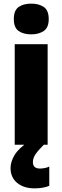

<svg xmlns="http://www.w3.org/2000/svg" viewBox="-20 -796 343 1056"><path d="M152 -776Q194 -776 221 -757.5Q248 -739 248 -691Q248 -644 220.5 -625.5Q193 -607 152 -607Q109 -607 82.5 -625.5Q56 -644 56 -691Q56 -739 82.5 -757.5Q109 -776 152 -776ZM242 -553V0H61V-553ZM161 96Q161 131 200 131Q213 131 227.5 128Q242 125 251 120V226Q237 232 216.5 236Q196 240 170 240Q111 240 74.5 210Q38 180 38 128Q38 94 60 57Q82 20 143 -22L221 0Q188 33 174.5 53.5Q161 74 161 96Z"/></svg>

Font: Noto Sans Gurmukhi SemiCondensed Black
Style: Regular
Weight: 900
Width: 4
Designer: Jelle Bosma - Monotype Design Team
Foundry: Monotype Imaging Inc.
Version: Version 2.004; ttfautohint (v1.8.4.7-5d5b)